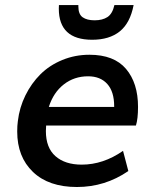

<svg xmlns="http://www.w3.org/2000/svg" viewBox="-20 -731 618 762"><path d="M519.5 -232.9H163.1Q162.1 -217.3 162.1 -210.9Q162.1 -144.5 200.2 -111.1Q238.3 -77.6 304.2 -77.6Q389.6 -77.6 468.3 -132.3L489.3 -52.2Q397 11.2 285.2 11.2Q173.3 11.2 110.8 -48.6Q48.3 -108.4 48.3 -209Q48.3 -232.4 50.8 -250Q57.1 -304.2 80.8 -352.3Q104.5 -400.4 140.6 -436.3Q176.8 -472.2 227.3 -492.9Q277.8 -513.7 335 -513.7Q432.6 -513.7 480.2 -457.5Q527.8 -401.4 527.8 -306.6Q527.8 -259.3 519.5 -232.9ZM173.8 -306.6H433.1V-309.6Q433.1 -367.2 405.8 -397.7Q378.4 -428.2 329.6 -428.2Q274.4 -428.2 233.2 -396Q191.9 -363.8 173.8 -306.6ZM345.7 -573.2Q213.4 -573.2 213.4 -696.8Q213.4 -706.1 213.9 -710.9H291V-705.6Q291 -674.3 308.1 -662.4Q325.2 -650.4 355.5 -650.4Q386.7 -650.4 406.5 -663.3Q426.3 -676.3 434.1 -710.9H510.3Q496.6 -639.6 455.3 -606.4Q414.1 -573.2 345.7 -573.2Z"/></svg>

Font: Muli
Style: Semi-BoldItalic
Weight: 600
Italic angle: -7°
Designer: Vernon Adams
Foundry: newtypography
Version: Version 2.0; ttfautohint (v1.00rc1.2-2d82) -l 8 -r 50 -G 200